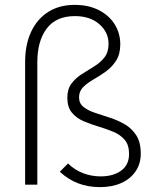

<svg xmlns="http://www.w3.org/2000/svg" viewBox="-20 -757 640 787"><path d="M390 10Q341 10 300.5 -5.5Q260 -21 225 -53L259 -87Q285 -61 319.5 -47.5Q354 -34 393 -34Q444 -34 476.5 -57.5Q509 -81 509 -126Q509 -163 491 -184Q473 -205 444 -217Q415 -229 383 -238.5Q351 -248 322 -260.5Q293 -273 274.5 -295.5Q256 -318 256 -356Q256 -392 273 -414.5Q290 -437 315 -453Q340 -469 365.5 -484.5Q391 -500 408 -521.5Q425 -543 425 -577Q425 -625 387 -658Q349 -691 287 -691Q210 -691 171.5 -640Q133 -589 133 -502V0H83V-503Q83 -574 107.5 -626.5Q132 -679 177.5 -708Q223 -737 286 -737Q343 -737 385 -715.5Q427 -694 450 -657.5Q473 -621 473 -575Q473 -535 456 -508.5Q439 -482 414 -464Q389 -446 363.5 -431.5Q338 -417 321 -400Q304 -383 304 -358Q304 -333 322.5 -318.5Q341 -304 369.5 -294.5Q398 -285 430.5 -274.5Q463 -264 491.5 -247.5Q520 -231 538.5 -202.5Q557 -174 557 -127Q557 -86 536 -55Q515 -24 477.5 -7Q440 10 390 10Z"/></svg>

Font: Red Hat Mono
Style: Regular
Weight: 300
Monospace: yes
Designer: Pentagram, MCKL
Foundry: Pentagram, MCKL
Version: Version 1.023